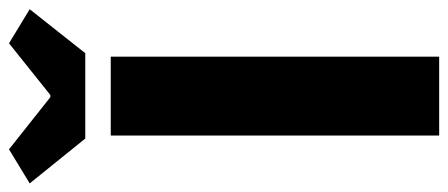

<svg xmlns="http://www.w3.org/2000/svg" viewBox="-332 -705 1015 435"><g transform="rotate(-90 175.5 -487.5)"><path d="M85.9 0V-744.1H264.6V0ZM79.1 -801.8 -22.5 -927.7 54.7 -974.6 172.9 -880.9H177.7L294.9 -974.6L372.1 -927.7L272.5 -801.8Z"/></g></svg>

Font: Gen Shin Gothic Heavy
Style: Bold
Weight: 900
Designer: [Source Han Sans]
Ryoko NISHIZUKA  (kana & ideographs); Paul D. Hunt (Latin, Greek & Cyrillic); Wenlong ZHANG  (bopomofo
Version: Version 1.002.20150607